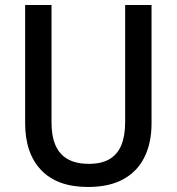

<svg xmlns="http://www.w3.org/2000/svg" viewBox="-20 -734 703 764"><path d="M583 -243Q583 -166 555 -109Q527 -52 471 -21Q415 10 330 10Q208 10 144 -57Q80 -124 80 -244V-714H185V-247Q185 -163 222 -122.5Q259 -82 333 -82Q384 -82 416 -101Q448 -120 463 -157Q478 -194 478 -248V-714H583Z"/></svg>

Font: Noto Sans Hebrew SemiCondensed Medium
Style: Regular
Weight: 500
Width: 4
Designer: Monotype Design Team
Foundry: Monotype Imaging Inc.
Version: Version 2.003